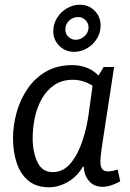

<svg xmlns="http://www.w3.org/2000/svg" viewBox="-20 -778 549 811"><path d="M418 -495H462Q447 -396 436.5 -328.5Q426 -261 419.5 -218.5Q413 -176 409.5 -151.5Q406 -127 405 -114.5Q404 -102 404 -94Q404 -76 411 -65Q418 -54 437 -54Q447 -54 457.5 -56.5Q468 -59 477 -62L488 -12Q472 -3 452 4Q432 11 413 11Q377 11 356 -13.5Q335 -38 334 -74H330Q307 -33 267.5 -10Q228 13 187 13Q133 13 99.5 -15Q66 -43 50.5 -90Q35 -137 35 -193Q35 -249 50.5 -304Q66 -359 97 -404Q128 -449 175 -476Q222 -503 286 -503Q314 -503 342.5 -493.5Q371 -484 396 -459ZM118 -194Q118 -136 138 -93.5Q158 -51 203 -51Q247 -51 278 -88Q309 -125 328.5 -183.5Q348 -242 356 -307L371 -416Q331 -441 288 -441Q242 -441 209.5 -419Q177 -397 156.5 -360.5Q136 -324 127 -280.5Q118 -237 118 -194ZM317 -758Q355 -758 380 -732.5Q405 -707 405 -670Q405 -640 389.5 -615Q374 -590 348.5 -574.5Q323 -559 293 -559Q256 -559 230.5 -584.5Q205 -610 205 -646Q205 -676 220.5 -701.5Q236 -727 262 -742.5Q288 -758 317 -758ZM310 -706Q288 -706 272 -691Q256 -676 256 -653Q256 -635 269 -622.5Q282 -610 300 -610Q321 -610 337.5 -625.5Q354 -641 354 -663Q354 -680 341 -693Q328 -706 310 -706Z"/></svg>

Font: Rosario Light
Style: Italic
Weight: 300
Italic angle: -8.05°
Designer: Hector Gatti
Foundry: Omnibus Type
Version: Version 1.101; ttfautohint (v1.8.1.43-b0c9)